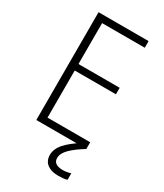

<svg xmlns="http://www.w3.org/2000/svg" viewBox="-231 -819 962 1126"><g transform="rotate(30 250.0 -255.5)"><path d="M88 0V-730H427V-685H138V-408H417V-364H138V-45H427V0ZM364 219Q325 219 301.5 207Q278 195 268.5 177Q259 159 259 138Q259 96 292 59Q325 22 384 -15L428 0Q369 36 337 68Q305 100 305 131Q305 149 314 159Q323 169 337.5 173Q352 177 367 177Q382 177 396 174.5Q410 172 422 168V212Q409 216 394.5 217.5Q380 219 364 219Z"/></g></svg>

Font: M PLUS 1 Code Light
Style: Regular
Weight: 300
Designer: Coji Morishita
Foundry: UNDERFOREST DESIGN
Version: Version 1.002